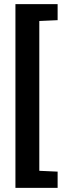

<svg xmlns="http://www.w3.org/2000/svg" viewBox="-20 -763 344 933"><path d="M55 150V-743H260V-665L171 -661V67L260 71V150Z"/></svg>

Font: Saira Condensed
Style: Bold
Weight: 700
Width: 3
Designer: Hector Gatti with collaboration of the Omnibus-Type team
Foundry: Omnibus-Type
Version: Version 1.101